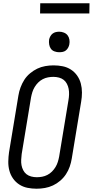

<svg xmlns="http://www.w3.org/2000/svg" viewBox="-20 -1141 565 1169"><path d="M203 8Q174 8 147 2.5Q120 -3 97.5 -17.5Q75 -32 59.5 -54Q44 -76 37 -102.5Q30 -129 30.5 -157.5Q31 -186 35 -214L92 -559Q96 -584 105 -608.5Q114 -633 128 -655Q142 -677 163 -694.5Q184 -712 207 -723Q230 -734 255.5 -738.5Q281 -743 306 -743Q335 -743 362 -737.5Q389 -732 411.5 -717.5Q434 -703 449.5 -681Q465 -659 472 -632.5Q479 -606 479 -577.5Q479 -549 474 -521L417 -176Q413 -151 404.5 -126.5Q396 -102 381.5 -80Q367 -58 346.5 -40.5Q326 -23 302.5 -12Q279 -1 253.5 3.5Q228 8 203 8ZM204 -62Q220 -62 236.5 -65Q253 -68 268.5 -76Q284 -84 296.5 -96.5Q309 -109 318 -124Q327 -139 332 -155Q337 -171 340 -187L397 -532Q400 -549 400.5 -566.5Q401 -584 398 -600Q395 -616 387.5 -630.5Q380 -645 368 -654.5Q356 -664 339.5 -668.5Q323 -673 305 -673Q289 -673 272.5 -670Q256 -667 240.5 -659Q225 -651 212.5 -638.5Q200 -626 191 -611Q182 -596 177 -580Q172 -564 169 -548L112 -203Q110 -186 109 -168.5Q108 -151 111 -135Q114 -119 121.5 -104.5Q129 -90 141 -80.5Q153 -71 169.5 -66.5Q186 -62 204 -62ZM340 -823Q326 -823 312 -828Q298 -833 290 -844Q282 -855 279.5 -870Q277 -885 279 -900Q281 -910 286.5 -920Q292 -930 300.5 -936.5Q309 -943 319.5 -945.5Q330 -948 341 -948Q355 -948 369 -942.5Q383 -937 391.5 -926Q400 -915 402.5 -900Q405 -885 402 -870Q400 -860 394.5 -850Q389 -840 380.5 -833.5Q372 -827 361.5 -825Q351 -823 340 -823ZM224 -1059 225 -1121H525L524 -1059Z"/></svg>

Font: Iosevka Term Curly Oblique
Style: Regular
Weight: 400
Italic angle: -9°
Designer: Belleve Invis
Foundry: Belleve Invis
Version: Version 32.3.0